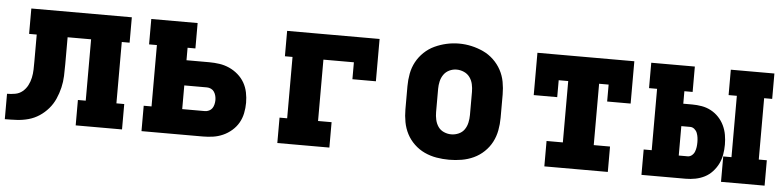

<svg xmlns="http://www.w3.org/2000/svg" viewBox="-39 -719 3677 904"><g transform="rotate(5 1800.0 -266.5)"><path d="M0 0V-120Q19 -120 38.5 -123.5Q58 -127 73 -139.5Q88 -152 97 -169.5Q106 -187 110 -206Q114 -225 114.5 -244.5Q115 -264 115 -283V-410H79V-530H554V-410H517V-120H554V0H335V-120H372V-410H261V-283Q261 -255 260 -227Q259 -199 252.5 -171.5Q246 -144 234.5 -118Q223 -92 204.5 -70.5Q186 -49 162.5 -33.5Q139 -18 112 -10.5Q85 -3 56.5 -1.5Q28 0 0 0Z M646 0V-120H683V-410H646V-530H865V-410H828V-351H935Q960 -351 984 -347.5Q1008 -344 1030.5 -334Q1053 -324 1072 -307.5Q1091 -291 1103 -270Q1115 -249 1120 -224.5Q1125 -200 1125 -176Q1125 -151 1120 -126.5Q1115 -102 1103 -81Q1091 -60 1072 -43.5Q1053 -27 1030.5 -17Q1008 -7 984 -3.5Q960 0 935 0ZM828 -120H935Q945 -120 954.5 -124.5Q964 -129 969.5 -137Q975 -145 977.5 -155.5Q980 -166 980 -176Q980 -186 977.5 -196Q975 -206 969.5 -214.5Q964 -223 954.5 -227.5Q945 -232 935 -232H828Z M1288 0V-120H1324V-410H1288V-530H1725V-330H1614V-410H1470V-120H1534V0Z M2100 8Q2070 8 2040.5 3Q2011 -2 1984 -14.5Q1957 -27 1935 -48Q1913 -69 1899.5 -95Q1886 -121 1880.5 -150.5Q1875 -180 1875 -210V-320Q1875 -350 1880.5 -379.5Q1886 -409 1900 -435Q1914 -461 1936 -482Q1958 -503 1985 -515.5Q2012 -528 2041 -534.5Q2070 -541 2100 -541Q2130 -541 2159 -534.5Q2188 -528 2215 -515.5Q2242 -503 2264 -482Q2286 -461 2300 -435Q2314 -409 2319.5 -379.5Q2325 -350 2325 -320V-210Q2325 -180 2319.5 -150.5Q2314 -121 2300.5 -95Q2287 -69 2265 -48Q2243 -27 2216 -14.5Q2189 -2 2159.5 3Q2130 8 2100 8ZM2100 -112Q2118 -112 2135 -119.5Q2152 -127 2162 -141.5Q2172 -156 2176 -174Q2180 -192 2180 -210V-320Q2180 -338 2176 -356Q2172 -374 2161.5 -388.5Q2151 -403 2134 -410.5Q2117 -418 2099 -418Q2081 -418 2064.5 -410Q2048 -402 2038 -387.5Q2028 -373 2024 -355.5Q2020 -338 2020 -320V-210Q2020 -192 2024 -174Q2028 -156 2038 -141.5Q2048 -127 2065 -119.5Q2082 -112 2100 -112Z M2550 0V-120H2627V-410H2582V-330H2471V-530H2929V-330H2818V-410H2773V-120H2850V0Z M3385 0V-120H3424V-410H3385V-530H3591V-410H3553V-120H3591V0ZM3009 0V-120H3047V-410H3009V-530H3215V-410H3176V-351H3218Q3241 -351 3264 -347Q3287 -343 3307.5 -332Q3328 -321 3344 -304Q3360 -287 3370 -266Q3380 -245 3384 -222Q3388 -199 3388 -176Q3388 -152 3384 -129Q3380 -106 3370 -85.5Q3360 -65 3344 -47.5Q3328 -30 3307.5 -19.5Q3287 -9 3264 -4.5Q3241 0 3218 0ZM3176 -106H3218Q3229 -106 3238 -113.5Q3247 -121 3251 -131.5Q3255 -142 3256.5 -153Q3258 -164 3258 -176Q3258 -187 3256.5 -198Q3255 -209 3251 -219.5Q3247 -230 3238 -237.5Q3229 -245 3218 -245H3176Z"/></g></svg>

Font: Iosevka Curly Slab HvEx
Style: Regular
Weight: 900
Width: 7
Monospace: yes
Designer: Belleve Invis
Foundry: Belleve Invis
Version: Version 11.1.0; ttfautohint (v1.8.3)